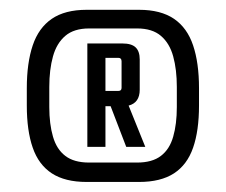

<svg xmlns="http://www.w3.org/2000/svg" viewBox="-20 -712 454 386"><path d="M380.1 -534.7V-499.9Q380.1 -449.2 368.2 -415.1Q356.4 -380.9 329.8 -363.5Q303.1 -346.2 259.7 -346.2H154.1Q110.7 -346.2 84.2 -363.5Q57.6 -380.9 45.8 -415.1Q33.9 -449.2 33.9 -499.9V-534.7Q33.9 -585.5 45.8 -620.8Q57.6 -656 84.2 -674.2Q110.7 -692.3 154.1 -692.3H259.7Q303.1 -692.3 329.8 -674.2Q356.4 -656 368.2 -620.8Q380.1 -585.5 380.1 -534.7ZM159.1 -385.2H255.7Q286.1 -385.2 303.5 -398.6Q321 -411.9 328.2 -437.3Q335.5 -462.6 335.5 -496.8V-537.2Q335.5 -572.1 328.2 -598.6Q321 -625 303.5 -639.9Q286.1 -654.8 255.7 -654.8H159.1Q128.7 -654.8 111.3 -639.9Q93.8 -625 86.5 -598.6Q79.1 -572.1 79.1 -537.2V-496.8Q79.1 -462.6 86.5 -437.3Q93.8 -411.9 111.3 -398.6Q128.7 -385.2 159.1 -385.2ZM155.6 -624.6H226.3Q244.4 -624.6 252.6 -616.8Q260.9 -608.9 260.9 -592.5V-531.6Q260.9 -505.5 238.6 -499.7L272.1 -416.7H233.8L202.4 -498.5H192V-416.7H155.6ZM224.4 -535.4V-588.7Q224.4 -595.7 218 -595.7H192V-529.2H218Q224.4 -529.2 224.4 -535.4Z"/></svg>

Font: Teko Variable Light
Style: Regular
Weight: 300
Designer: Manushi Parikh, Jonny Pinhorn
Foundry: Indian Type Foundry
Version: Version 3.000